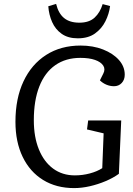

<svg xmlns="http://www.w3.org/2000/svg" viewBox="-20 -948 682 982"><path d="M600 -332 588 -59Q559 -38 520 -21.5Q481 -5 439.5 4.5Q398 14 359 14Q268 14 200.5 -27.5Q133 -69 96 -145.5Q59 -222 59 -325Q59 -444 100 -531.5Q141 -619 216 -667Q291 -715 392 -715Q456 -715 507 -695Q558 -675 588 -641.5Q618 -608 618 -566Q618 -540 602.5 -523.5Q587 -507 563 -507Q543 -507 524 -515Q505 -523 491 -537L508 -571Q520 -594 508 -612.5Q496 -631 466 -641.5Q436 -652 391 -652Q316 -652 262.5 -614.5Q209 -577 181 -505.5Q153 -434 153 -333Q153 -247 179 -183.5Q205 -120 252 -85.5Q299 -51 363 -51Q402 -51 439.5 -61Q477 -71 503 -88L510 -266L425 -286L431 -332ZM267 -928Q279 -879 308 -855.5Q337 -832 386 -832Q436 -832 464 -858Q492 -884 505 -927L543 -917Q538 -877 519 -839Q500 -801 465.5 -776.5Q431 -752 378 -752Q328 -752 295.5 -775Q263 -798 246.5 -835.5Q230 -873 227 -916Z"/></svg>

Font: Literata
Style: Italic
Weight: 400
Italic angle: -2°
Designer: Latin by Veronika Burian and Jose Scaglione. Greek by Irene Vlachou. Cyrillic by Vera Evstafieva
Foundry: TypeTogether
Version: Version 3.103;gftools[0.9.29]